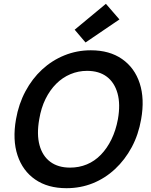

<svg xmlns="http://www.w3.org/2000/svg" viewBox="-20 -976 795 1008"><path d="M329 12Q231 12 165 -33.5Q99 -79 72 -160.5Q45 -242 64 -350Q78 -430 113.5 -496.5Q149 -563 201 -611Q253 -659 318.5 -685.5Q384 -712 457 -712Q555 -712 621 -666Q687 -620 713.5 -538.5Q740 -457 721 -350Q707 -269 671.5 -203Q636 -137 584 -88.5Q532 -40 467.5 -14Q403 12 329 12ZM348 -96Q395 -96 436 -113Q477 -130 509.5 -163.5Q542 -197 565 -244Q588 -291 599 -350Q613 -429 597 -486Q581 -543 540.5 -573.5Q500 -604 437 -604Q391 -604 349.5 -586.5Q308 -569 275 -536Q242 -503 219 -456.5Q196 -410 186 -350Q172 -271 187.5 -214Q203 -157 244 -126.5Q285 -96 348 -96ZM429 -753 372 -820 536 -956 607 -874Z"/></svg>

Font: DM Sans 9pt SemiBold
Style: Italic
Weight: 600
Italic angle: -10°
Version: Version 4.004;gftools[0.9.30]